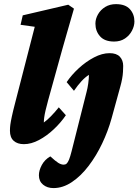

<svg xmlns="http://www.w3.org/2000/svg" viewBox="-20 -707 686 952"><path d="M98.6 7.8Q66.4 7.8 47.9 -8.8Q29.3 -25.4 29.3 -58.6Q29.3 -73.2 31.2 -88.4Q33.2 -103.5 38.6 -128.9Q43.9 -154.3 55.7 -199.2L152.3 -574.2L82 -584L92.8 -630.9L318.4 -683.6L346.7 -664.1Q326.2 -593.8 311.5 -542Q296.9 -490.2 288.1 -460L218.8 -210Q210.9 -181.6 206.1 -160.6Q201.2 -139.6 199.2 -124.5Q197.3 -109.4 197.3 -99.6Q213.9 -111.3 232.9 -130.9Q252 -150.4 271.5 -174.8L306.6 -135.7Q282.2 -99.6 247.1 -66.4Q211.9 -33.2 173.3 -12.7Q134.8 7.8 98.6 7.8ZM576.2 -276.4 533.2 -120.1Q515.6 -56.6 486.3 4.9Q457 66.4 418.9 116.2Q380.9 166 336.4 195.8Q292 225.6 245.1 225.6Q213.9 225.6 193.4 208.5Q172.9 191.4 172.9 162.1Q172.9 137.7 187.5 110.8Q202.1 84 229.5 68.4Q254.9 91.8 269 100.6Q283.2 109.4 295.9 109.4Q304.7 109.4 310.5 104Q316.4 98.6 322.3 84.5Q328.1 70.3 335 43L409.2 -251Q414.1 -268.6 417.5 -293Q420.9 -317.4 420.9 -335.9Q402.3 -324.2 384.3 -304.7Q366.2 -285.2 346.7 -256.8L310.5 -299.8Q335 -335.9 370.6 -368.7Q406.2 -401.4 446.3 -422.4Q486.3 -443.4 523.4 -443.4Q557.6 -443.4 574.2 -425.8Q590.8 -408.2 590.8 -379.9Q590.8 -367.2 589.8 -350.6Q588.9 -334 585.4 -315.4Q582 -296.9 576.2 -276.4ZM545.9 -501Q499 -501 476.1 -526.9Q453.1 -552.7 453.1 -589.8Q453.1 -613.3 465.8 -635.7Q478.5 -658.2 501.5 -672.4Q524.4 -686.5 554.7 -686.5Q601.6 -686.5 624 -661.6Q646.5 -636.7 646.5 -600.6Q646.5 -578.1 634.3 -554.7Q622.1 -531.2 599.6 -516.1Q577.1 -501 545.9 -501Z"/></svg>

Font: Crimson Pro Black
Style: Italic
Weight: 900
Italic angle: -12°
Designer: Jacques Le Bailly
Foundry: Baron von Fonthausen
Version: Version 1.003